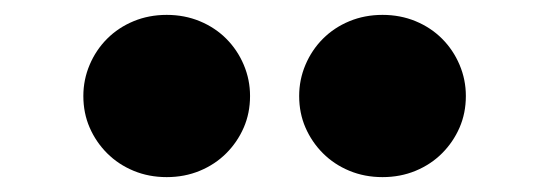

<svg xmlns="http://www.w3.org/2000/svg" viewBox="-20 -740 738 258"><path d="M204 -502Q180 -502 159.5 -510.5Q139 -519 124 -534Q109 -549 100.5 -568.5Q92 -588 92 -611Q92 -633 100.5 -653Q109 -673 124 -688Q139 -703 159.5 -711.5Q180 -720 204 -720Q228 -720 248.5 -711.5Q269 -703 284 -688Q299 -673 307.5 -653Q316 -633 316 -611Q316 -588 307.5 -568.5Q299 -549 284 -534Q269 -519 248.5 -510.5Q228 -502 204 -502ZM494 -502Q470 -502 449.5 -510.5Q429 -519 414 -534Q399 -549 390.5 -568.5Q382 -588 382 -611Q382 -633 390.5 -653Q399 -673 414 -688Q429 -703 449.5 -711.5Q470 -720 494 -720Q518 -720 538.5 -711.5Q559 -703 574 -688Q589 -673 597.5 -653Q606 -633 606 -611Q606 -588 597.5 -568.5Q589 -549 574 -534Q559 -519 538.5 -510.5Q518 -502 494 -502Z"/></svg>

Font: OA Gothic ExtraBold
Style: Regular
Weight: 800
Designer: Choi Chi-young, Lee Jaesang, Lee Juhyun, Han Dohee
Foundry: DDUNGSANG CORP.
Version: Version 1.000;Build 20210203